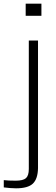

<svg xmlns="http://www.w3.org/2000/svg" viewBox="-96 -820 305 1043"><path d="M43.5 -734V-800H129V-734ZM-9 203Q-21.5 203 -41.8 201.5Q-62 200 -75.5 198V158.5Q-63 160 -46.8 160.8Q-30.5 161.5 -11 161.5Q29.5 161.5 45 147.8Q60.5 134 60.5 98V-600H110.5V93Q109.5 151.5 82.8 177.2Q56 203 -9 203Z"/></svg>

Font: Big Shoulders Stencil Text Thin ExtraLight
Style: Regular
Weight: 250
Version: Version 2.001